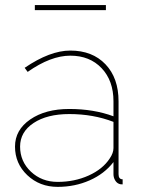

<svg xmlns="http://www.w3.org/2000/svg" viewBox="-20 -726 564 756"><path d="M117.2 -686V-706.1H397V-686ZM39.1 -148.9Q39.1 -214.4 98.9 -255.6Q158.7 -296.9 252.9 -296.9Q349.1 -296.9 426.8 -268.1V-327.1Q426.8 -408.2 380.1 -457.5Q333.5 -506.8 256.8 -506.8Q179.7 -506.8 88.9 -442.9L77.1 -459Q176.8 -526.9 256.8 -526.9Q343.8 -526.9 395.3 -472.9Q446.8 -418.9 446.8 -327.1V-40Q446.8 -20 462.9 -20V0Q452.1 0 449.2 -2Q439.5 -5.4 433.1 -16.4Q426.8 -27.3 426.8 -40V-87.9Q391.1 -41.5 333 -15.9Q274.9 9.8 207 9.8Q136.2 9.8 87.6 -36.1Q39.1 -82 39.1 -148.9ZM412.1 -102.1Q426.8 -123.5 426.8 -143.1V-246.1Q347.2 -276.9 252.9 -276.9Q165.5 -276.9 112.3 -241.7Q59.1 -206.5 59.1 -148.9Q59.1 -90.3 101.8 -50Q144.5 -9.8 207 -9.8Q273.4 -9.8 329.1 -34.9Q384.8 -60.1 412.1 -102.1Z"/></svg>

Font: Rawline Thin
Style: Regular
Weight: 250
Designer: Matt McInerney, Pablo Impallari, Rodrigo Fuenzalida
Foundry: Matt McInerney, Pablo Impallari, Rodrigo Fuenzalida
Version: Version 4.020;PS 004.020;hotconv 1.0.88;makeotf.lib2.5.64775